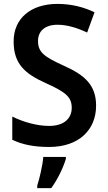

<svg xmlns="http://www.w3.org/2000/svg" viewBox="-20 -744 552 985"><path d="M473 -202C473 -307 415 -359 307 -407C206 -453 175 -476 175 -534C175 -582 208 -617 275 -617C324 -617 377 -601 427 -577L465 -681C413 -706 349 -724 275 -724C140 -724 49 -651 50 -530C50 -416 109 -365 214 -318C316 -272 348 -247 348 -191C348 -136 308 -98 232 -98C170 -98 99 -118 43 -146V-27C95 -2 155 10 232 10C385 10 473 -78 473 -202ZM318 71V61H202C199 102 183 172 171 208V221H243C276 176 304 117 318 71Z"/></svg>

Font: Noto Sans Myanmar UI SemiCondensed SemiBold
Style: Regular
Weight: 600
Width: 4
Designer: Monotype Design Team
Foundry: Monotype Imaging Inc.
Version: Version 2.103